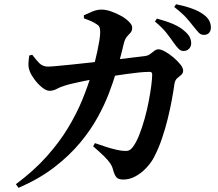

<svg xmlns="http://www.w3.org/2000/svg" viewBox="-20 -831 1040 914"><path d="M807.7 -626.2Q793.9 -646.6 773.5 -672.9Q753.1 -699.1 717.5 -728.6L727.1 -742.5Q769.5 -731.3 803.9 -716.8Q838.2 -702.2 861.1 -680.8Q877.4 -666.4 883.7 -652.8Q890.1 -639.2 890.1 -624.9Q890.1 -609.5 879.8 -598.9Q869.6 -588.3 853.5 -588.3Q840.8 -588.3 830.4 -598.5Q820.1 -608.6 807.7 -626.2ZM900.6 -705.7Q886.9 -723.5 867.8 -745.3Q848.6 -767.2 809.3 -797.7L818.2 -810.9Q861 -802.2 894.6 -790Q928.2 -777.7 948.8 -762Q968.1 -747.9 976 -732.6Q983.9 -717.2 983.9 -700Q983.9 -683.9 975.1 -674.4Q966.3 -664.9 950.5 -664.9Q935.8 -664.9 925.6 -675.9Q915.4 -686.9 900.6 -705.7ZM379 -758.1Q396.9 -766.7 419.8 -776.1Q442.8 -785.6 463.5 -785.3Q484.3 -785.3 509.5 -776.5Q534.7 -767.7 557.5 -754.8Q580.2 -741.8 594.7 -726.9Q609.2 -712.1 609.2 -699.7Q609.2 -684.2 601.6 -675.7Q594.1 -667.3 585 -657.4Q576 -647.4 570 -626.5Q566.3 -610.7 560.6 -587.7Q554.8 -564.8 547.4 -537Q539.9 -509.2 529.8 -477.5Q518.2 -439.1 498.1 -385.9Q477.9 -332.6 444.7 -272.2Q411.5 -211.8 360.9 -150.9Q310.2 -90.1 238.5 -34.8Q166.7 20.5 68.5 63.2L55.6 45.9Q141.9 -18.5 202.6 -86.6Q263.3 -154.7 304.4 -223.1Q345.5 -291.6 372.4 -357.4Q399.3 -423.2 416.7 -483Q423.9 -505.1 430.7 -532.6Q437.5 -560.1 443.5 -587.6Q449.4 -615.1 453.2 -638.7Q456.9 -662.2 456.9 -676Q457.2 -692.2 454 -700.6Q450.9 -709 440.8 -715.2Q427.8 -724.3 411.7 -731.3Q395.6 -738.2 379.7 -743.6ZM423.3 -134.5 431.9 -149.7Q461.6 -139.2 487.1 -131.1Q512.6 -123.1 532.1 -118.7Q551.5 -114.3 563.4 -113.2Q582.7 -111 592.5 -114.6Q602.2 -118.1 611.8 -130.4Q628.9 -153 642.9 -188.8Q657 -224.5 668.6 -266.2Q680.1 -307.8 688 -348.7Q695.9 -389.7 700.2 -423.6Q704.5 -457.5 704.5 -476.5Q704.5 -488.9 693.2 -488.9Q671.9 -488.9 642.8 -486.1Q613.8 -483.2 582.2 -478.7Q550.6 -474.2 519.7 -469.5Q488.9 -464.8 462.8 -460.3Q445.8 -457.8 422.6 -453.7Q399.4 -449.7 374.8 -444.3Q350.1 -438.9 327.7 -433.9Q305.3 -428.9 290 -423.9Q267.7 -417.5 251 -408.2Q234.2 -398.8 215.9 -398.8Q200.2 -398.8 180.6 -414.5Q161 -430.1 144.9 -451.8Q128.8 -473.5 122.1 -490.6Q114.9 -508.7 115.4 -526.9Q115.9 -545.1 119.5 -566.8L133.5 -570.4Q150.2 -547.7 166.7 -530.8Q183.2 -513.9 208.8 -513.9Q220.4 -513.9 249.6 -516.7Q278.8 -519.5 320 -523.5Q361.2 -527.5 408.6 -533Q456 -538.4 503.8 -544Q551.6 -549.6 595.1 -555.1Q638.6 -560.6 670.3 -564.1Q684.3 -566.1 694.6 -573.6Q704.9 -581.2 714.4 -588.8Q723.9 -596.3 734.5 -596.3Q746.4 -596.3 765.8 -585.6Q785.2 -574.8 804.8 -558.4Q824.4 -541.9 838.1 -524.9Q851.8 -507.9 851.8 -495.3Q851.8 -481.9 842.8 -474.7Q833.8 -467.4 823.4 -458.4Q813 -449.3 810.3 -430.5Q805.7 -397.5 797.9 -355.1Q790.1 -312.6 778.5 -265.7Q767 -218.7 751.3 -172.5Q735.6 -126.2 714.8 -85.7Q700.9 -57.9 677.2 -32.6Q653.6 -7.2 625.3 8.2Q597 23.7 567.2 23.7Q543.9 23.7 534.5 13.1Q525.1 2.5 518.4 -22.2Q514.2 -39.7 503.9 -54.5Q493.7 -69.4 474.5 -88.2Q455.4 -107 423.3 -134.5Z"/></svg>

Font: Early Summer Mincho VF
Style: Regular
Weight: 250
Designer: GuiWonder
Version: Version 1.002